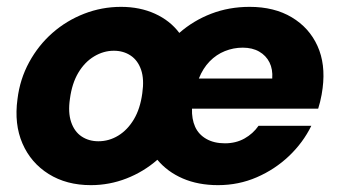

<svg xmlns="http://www.w3.org/2000/svg" viewBox="-20 -528 983 560"><path d="M245 12Q174 12 122 -20.5Q70 -53 45.5 -109.5Q21 -166 31 -239Q38 -297 65 -346.5Q92 -396 133 -432Q174 -468 225.5 -488Q277 -508 333 -508Q388 -508 432 -488Q476 -468 503 -432Q544 -468 596 -488Q648 -508 708 -508Q780 -508 831 -477.5Q882 -447 906 -394Q930 -341 921 -271Q920 -262 918 -251.5Q916 -241 913.5 -230.5Q911 -220 908 -211H540Q539 -181 549 -158.5Q559 -136 581.5 -123Q604 -110 636 -110Q668 -110 693 -124Q718 -138 734 -161H888Q864 -112 823 -73Q782 -34 729 -11Q676 12 616 12Q558 12 513 -7.5Q468 -27 439 -62Q399 -27 349 -7.5Q299 12 245 12ZM267 -116Q298 -116 325 -132.5Q352 -149 370.5 -180Q389 -211 395 -256Q401 -297 391.5 -324.5Q382 -352 361 -366Q340 -380 312 -380Q282 -380 254.5 -363.5Q227 -347 208.5 -316Q190 -285 184 -240Q178 -200 187.5 -172Q197 -144 218 -130Q239 -116 267 -116ZM560 -299H774Q776 -326 766 -346Q756 -366 736 -377.5Q716 -389 688 -389Q661 -389 636 -379Q611 -369 591.5 -349Q572 -329 560 -299Z"/></svg>

Font: DM Sans 36pt Black
Style: Italic
Weight: 900
Italic angle: -10°
Designer: Colophon Foundry, Jonny Pinhorn
Foundry: Colophon Foundry
Version: Version 4.004;gftools[0.9.30]